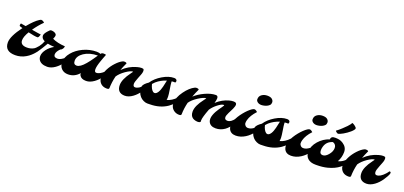

<svg xmlns="http://www.w3.org/2000/svg" viewBox="21 -1688 5613 2667"><g transform="rotate(20 2827.0 -354.0)"><path d="M193.4 0.5Q37.6 0.5 37.6 -131.8Q37.6 -224.1 160.2 -387.7Q147.9 -391.6 137.7 -394.5Q127.4 -397.5 121.1 -399.7Q114.7 -401.9 113.3 -406.7Q111.8 -411.6 112.3 -418Q114.3 -432.6 119.1 -441.4L192.9 -429.2Q279.3 -534.2 341.8 -573.2Q360.8 -585 368.7 -585Q376.5 -585 382.6 -582.8Q388.7 -580.6 395 -577.1Q408.7 -569.8 416.5 -560.1Q350.6 -495.6 293 -412.1Q404.8 -392.6 429.7 -391.1Q416.5 -338.9 399.4 -338.9Q357.4 -338.9 261.2 -361.8Q212.9 -281.2 212.9 -228Q212.9 -154.8 311.5 -154.8Q421.9 -154.8 493.2 -261.7Q515.1 -263.2 515.1 -243.7Q515.1 -226.6 494.6 -192.6Q474.1 -158.7 453.6 -133.8Q433.1 -108.9 406.2 -84.7Q379.4 -60.5 346.7 -41.5Q275.4 0.5 193.4 0.5Z M665 -293Q606.4 -295.9 565.4 -305.2Q515.1 -217.8 466.8 -149.4Q460.4 -139.2 438 -144Q397.9 -152.8 392.1 -164.6Q479 -225.6 514.2 -321.3Q462.9 -344.7 462.9 -387.7Q462.9 -414.1 497.6 -455.1Q530.3 -495.1 545.9 -495.1Q593.8 -495.1 618.7 -470.7Q628.4 -461.4 628.4 -446Q628.4 -430.7 611.8 -394.5Q687 -357.9 801.3 -351.6Q797.9 -317.9 772.9 -296.9Q766.1 -290.5 759.3 -290.5Q724.6 -259.3 710.4 -222.7Q706.1 -210.9 706.1 -200.2Q706.1 -154.8 760.3 -154.8Q796.9 -154.8 841.3 -187.5Q880.9 -217.3 910.6 -261.7Q932.6 -263.2 932.6 -243.7Q932.6 -227.1 912.4 -192.9Q892.1 -158.7 873 -133.8Q854 -108.9 830.6 -85Q807.1 -61 780.8 -42Q721.7 0 665 0Q568.8 0 536.1 -59.6Q524.9 -79.6 524.9 -106.2Q524.9 -132.8 535.9 -158.7Q546.9 -184.6 565.9 -209Q605 -259.8 665 -293Z M1136.7 -78.1Q1069.8 0 973.6 0Q912.6 0 876 -36.6Q839.8 -72.8 839.8 -131.8Q839.8 -206.5 898.4 -276.9Q955.1 -345.2 1046.9 -388.2Q1142.1 -432.6 1243.7 -432.6Q1282.2 -432.6 1298.8 -420.4Q1312 -436 1322.5 -438.7Q1333 -441.4 1338.9 -441.4Q1357.4 -441.4 1378.4 -436Q1376.5 -429.7 1370.1 -414.3Q1363.8 -398.9 1356 -377.9Q1348.1 -356.9 1339.4 -332Q1307.6 -243.2 1307.6 -199Q1307.6 -154.8 1335.4 -154.8Q1371.6 -154.8 1416 -187.5Q1455.6 -217.3 1485.4 -261.7Q1507.3 -263.2 1507.3 -243.7Q1507.3 -227.1 1487.1 -192.9Q1466.8 -158.7 1447.8 -133.8Q1428.7 -108.9 1405.3 -85Q1381.8 -61 1355.5 -42Q1296.4 0 1240.2 0Q1168.9 0 1144.5 -43Q1136.7 -56.2 1136.7 -66.2Q1136.7 -76.2 1136.7 -78.1ZM997.1 -211.4Q997.1 -154.8 1044.4 -154.8Q1096.7 -154.8 1167.5 -239.3Q1205.1 -284.2 1233.2 -325.2Q1261.2 -366.2 1275.9 -387.7Q1153.8 -386.7 1073.2 -332Q997.1 -280.3 997.1 -211.4Z M1581.1 -18.6Q1581.1 1 1548.3 1Q1467.3 1 1433.1 -63.5Q1420.4 -86.4 1420.4 -118.2Q1420.4 -149.9 1429.7 -181.4Q1439 -212.9 1454.6 -243.7Q1470.2 -274.4 1490.7 -303.2Q1511.2 -332 1534.2 -356.4Q1582.5 -408.2 1626 -429.2Q1637.7 -434.6 1647.2 -434.6Q1656.7 -434.6 1663.1 -434.1Q1679.2 -432.6 1687 -421.9Q1657.2 -358.9 1638.2 -306.6Q1725.1 -392.1 1840.3 -423.3Q1877.9 -433.6 1906 -433.6Q1934.1 -433.6 1938.5 -423.1Q1942.9 -412.6 1942.9 -403.8Q1942.9 -395 1940.4 -380.1Q1938 -365.2 1927.7 -338.9Q1917.5 -312.5 1906.7 -285.6Q1879.4 -217.3 1879.4 -192.4Q1879.4 -149.4 1910.2 -149.4Q1962.9 -149.4 2026.4 -218.8Q2044.9 -238.8 2060.1 -261.7Q2082 -263.2 2082 -243.7Q2082 -228 2062 -192.1Q2042 -156.2 2023.7 -130.1Q2005.4 -104 1982.4 -79.1Q1959.5 -54.2 1932.1 -34.2Q1872.6 9.3 1815.9 9.3Q1759.3 9.3 1730 -20.5Q1700.7 -50.3 1700.7 -107.4Q1700.7 -191.9 1788.6 -309.6Q1815.4 -345.2 1812 -345.2Q1774.9 -345.2 1707.5 -298.3Q1640.6 -251.5 1605.5 -198.7Q1583 -107.4 1581.1 -18.6Z M2414.1 -403.3Q2387.2 -405.3 2361.8 -402.3Q2361.8 -397.5 2361.8 -385.3Q2361.8 -373 2365.2 -348.6Q2368.7 -324.2 2373.5 -294.9Q2387.2 -211.9 2387.2 -182.6Q2387.2 -153.3 2383.3 -134.8Q2457 -153.3 2518.6 -219.7Q2537.1 -239.7 2551.8 -261.7Q2565.9 -262.7 2569.8 -256.6Q2573.7 -250.5 2573.7 -243.7Q2573.7 -236.8 2562.5 -210.4Q2551.3 -184.1 2519.8 -144Q2488.3 -104 2441.4 -71.8Q2335.4 1 2186.5 2Q2172.9 2.9 2147 2.9Q2121.1 2.9 2089.8 -11.5Q2058.6 -25.9 2036.6 -50.8Q1991.2 -102.1 1991.2 -182.1Q1991.2 -215.3 2041.5 -256.8Q2055.7 -268.6 2069.8 -277.3Q2118.7 -350.6 2208.7 -404.3Q2298.8 -458 2377.4 -458Q2405.8 -458 2416.5 -442.4Q2428.2 -425.8 2414.1 -403.3ZM2168.5 -176.3Q2179.2 -168 2192.4 -168Q2205.6 -168 2218.3 -178.2Q2231 -188.5 2241.5 -205.6Q2252 -222.7 2260 -245.1Q2268.1 -267.6 2274.4 -292Q2285.2 -333 2295.9 -389.2Q2213.4 -363.8 2149.9 -308.6Q2130.9 -291.5 2116.7 -273.9Q2133.8 -203.6 2168.5 -176.3Z M2647.9 -19.5Q2647.9 0 2615.2 0Q2567.4 0 2531.2 -29.3Q2487.3 -64.5 2487.3 -126.5Q2487.3 -209.5 2557.6 -305.7Q2622.6 -395 2692.9 -429.2Q2704.6 -434.6 2714.1 -434.6Q2723.6 -434.6 2730 -434.1Q2746.1 -432.6 2753.9 -421.9Q2724.6 -361.3 2702.6 -299.8Q2761.2 -354 2845.7 -393.1Q2933.6 -433.6 3004.4 -433.6Q3036.6 -433.6 3036.6 -394.5Q3036.6 -367.7 3022.9 -323.7Q3104.5 -398.4 3203.1 -424.8Q3236.3 -433.6 3263.2 -433.6Q3290 -433.6 3299.8 -426Q3309.6 -418.5 3311 -405.5Q3312.5 -392.6 3307.4 -375.2Q3302.2 -357.9 3293.5 -338.4Q3284.7 -318.8 3273.9 -298.3Q3263.2 -277.8 3253.9 -258.8Q3231.9 -212.9 3231.9 -191.4Q3231.9 -151.4 3275.4 -151.4Q3327.1 -151.4 3377 -221.2Q3391.6 -241.2 3405.3 -261.7Q3418 -262.7 3422.6 -256.8Q3427.2 -251 3427.2 -243.9Q3427.2 -236.8 3421.1 -221.7Q3415 -206.5 3403.1 -182.6Q3391.1 -158.7 3374.5 -133.3Q3357.9 -107.9 3336.4 -83.3Q3314.9 -58.6 3288.1 -39.1Q3228 3.4 3155.8 3.4Q3078.1 3.4 3051.3 -52.7Q3042.5 -70.8 3042.5 -97.2Q3042.5 -123.5 3053 -153.3Q3063.5 -183.1 3078.6 -210.7Q3093.8 -238.3 3110.6 -262.2Q3127.4 -286.1 3140.1 -303.7Q3152.8 -321.3 3158.2 -331.5Q3163.6 -341.8 3155.8 -341.8Q3121.6 -341.8 3068.4 -299.8Q3016.1 -259.8 2981.4 -209Q2931.2 -76.7 2931.2 -32.7Q2931.2 -23.9 2931.9 -17.6Q2932.6 -11.2 2929.2 -7.6Q2925.8 -3.9 2919.9 -2Q2896.5 7.3 2865 0.5Q2833.5 -6.3 2816.4 -18.6Q2777.8 -45.9 2777.8 -107.9Q2777.8 -192.4 2869.1 -309.6Q2896.5 -345.2 2893.6 -345.2Q2856 -345.2 2782.2 -297.9Q2705.6 -248.5 2671.9 -197.8Q2649.9 -109.9 2647.9 -19.5Z M3587.4 -534.7Q3564 -551.8 3564 -575.7Q3564 -599.6 3572.5 -616.2Q3581.1 -632.8 3597.2 -644.5Q3631.8 -669.9 3680.4 -669.9Q3729 -669.9 3751.2 -649.9Q3773.4 -629.9 3773.4 -604Q3773.4 -578.1 3759.8 -563.5Q3746.1 -548.8 3726.1 -538.8Q3706.1 -528.8 3682.9 -523.7Q3659.7 -518.6 3642.6 -518.6Q3625.5 -518.6 3611.8 -522.7Q3598.1 -526.9 3587.4 -534.7ZM3350.1 -56.6Q3339.8 -78.6 3339.8 -110.6Q3339.8 -142.6 3353.8 -178.2Q3367.7 -213.9 3389.4 -249.3Q3411.1 -284.7 3438 -317.6Q3464.8 -350.6 3491.2 -376Q3549.3 -431.2 3576.7 -431.2Q3588.4 -431.2 3602.8 -421.1Q3617.2 -411.1 3621.1 -406.2Q3547.4 -327.1 3527.8 -253.4Q3521.5 -231 3521.5 -209.7Q3521.5 -188.5 3537.6 -171.6Q3553.7 -154.8 3577.6 -154.8Q3601.6 -154.8 3622.3 -163.8Q3643.1 -172.9 3663.1 -187.5Q3702.6 -217.3 3732.4 -261.7Q3754.4 -263.2 3754.4 -243.7Q3754.4 -227.5 3734.1 -192.9Q3713.9 -158.2 3693.8 -133.1Q3673.8 -107.9 3648.2 -83.5Q3622.6 -59.1 3592.3 -40Q3524.4 2.9 3452.6 2.9Q3377 2.9 3350.1 -56.6Z M4084 -403.3Q4057.1 -405.3 4031.7 -402.3Q4031.7 -397.5 4031.7 -385.3Q4031.7 -373 4035.2 -348.6Q4038.6 -324.2 4043.5 -294.9Q4057.1 -211.9 4057.1 -182.6Q4057.1 -153.3 4053.2 -134.8Q4127 -153.3 4188.5 -219.7Q4207 -239.7 4221.7 -261.7Q4235.8 -262.7 4239.7 -256.6Q4243.7 -250.5 4243.7 -243.7Q4243.7 -236.8 4232.4 -210.4Q4221.2 -184.1 4189.7 -144Q4158.2 -104 4111.3 -71.8Q4005.4 1 3856.4 2Q3842.8 2.9 3816.9 2.9Q3791 2.9 3759.8 -11.5Q3728.5 -25.9 3706.5 -50.8Q3661.1 -102.1 3661.1 -182.1Q3661.1 -215.3 3711.4 -256.8Q3725.6 -268.6 3739.7 -277.3Q3788.6 -350.6 3878.7 -404.3Q3968.8 -458 4047.4 -458Q4075.7 -458 4086.4 -442.4Q4098.1 -425.8 4084 -403.3ZM3838.4 -176.3Q3849.1 -168 3862.3 -168Q3875.5 -168 3888.2 -178.2Q3900.9 -188.5 3911.4 -205.6Q3921.9 -222.7 3929.9 -245.1Q3938 -267.6 3944.3 -292Q3955.1 -333 3965.8 -389.2Q3883.3 -363.8 3819.8 -308.6Q3800.8 -291.5 3786.6 -273.9Q3803.7 -203.6 3838.4 -176.3Z M4404.3 -534.7Q4380.9 -551.8 4380.9 -575.7Q4380.9 -599.6 4389.4 -616.2Q4397.9 -632.8 4414.1 -644.5Q4448.7 -669.9 4497.3 -669.9Q4545.9 -669.9 4568.1 -649.9Q4590.3 -629.9 4590.3 -604Q4590.3 -578.1 4576.7 -563.5Q4563 -548.8 4543 -538.8Q4522.9 -528.8 4499.8 -523.7Q4476.6 -518.6 4459.5 -518.6Q4442.4 -518.6 4428.7 -522.7Q4415 -526.9 4404.3 -534.7ZM4167 -56.6Q4156.7 -78.6 4156.7 -110.6Q4156.7 -142.6 4170.7 -178.2Q4184.6 -213.9 4206.3 -249.3Q4228 -284.7 4254.9 -317.6Q4281.7 -350.6 4308.1 -376Q4366.2 -431.2 4393.6 -431.2Q4405.3 -431.2 4419.7 -421.1Q4434.1 -411.1 4438 -406.2Q4364.3 -327.1 4344.7 -253.4Q4338.4 -231 4338.4 -209.7Q4338.4 -188.5 4354.5 -171.6Q4370.6 -154.8 4394.5 -154.8Q4418.5 -154.8 4439.2 -163.8Q4460 -172.9 4480 -187.5Q4519.5 -217.3 4549.3 -261.7Q4571.3 -263.2 4571.3 -243.7Q4571.3 -227.5 4551 -192.9Q4530.8 -158.2 4510.7 -133.1Q4490.7 -107.9 4465.1 -83.5Q4439.5 -59.1 4409.2 -40Q4341.3 2.9 4269.5 2.9Q4193.8 2.9 4167 -56.6Z M4478.5 0ZM4644 2.4 4634.3 2.9Q4557.1 2.9 4516.6 -35.2Q4478.5 -70.8 4478.5 -131.8Q4478.5 -215.8 4545.4 -292.5Q4610.4 -366.7 4703.1 -396.5Q4700.2 -418.5 4719.2 -432.6Q4732.9 -442.9 4764.4 -442.9Q4795.9 -442.9 4825.2 -437Q4854.5 -431.2 4884.3 -411.1Q4948.7 -368.7 4948.7 -296.9Q4948.7 -219.2 4910.2 -149.4Q4994.1 -167.5 5057.1 -261.7Q5079.1 -263.2 5079.1 -243.7Q5079.1 -235.8 5074.2 -224.6Q5007.8 -66.9 4808.6 -15.6Q4737.3 2.9 4646.5 2.9ZM4635.7 -211.4Q4635.7 -154.8 4683.1 -154.8Q4723.1 -154.8 4763.7 -203.1Q4806.2 -253.4 4806.2 -305.2Q4806.2 -357.9 4755.4 -375Q4668 -350.6 4643.6 -265.6Q4635.7 -239.7 4635.7 -211.4ZM4757.3 -519Q4742.2 -530.8 4739.3 -538.1Q4771.5 -560.5 4812.3 -598.6Q4853 -636.7 4870.1 -654.8Q4909.2 -695.8 4916 -716.8Q4944.8 -710.4 4978.5 -676.8Q4986.8 -668.5 4986.8 -659.4Q4986.8 -650.4 4974.1 -634.3Q4961.4 -618.2 4941.7 -601.1Q4921.9 -584 4897.7 -567.1Q4873.5 -550.3 4850.3 -537.1Q4827.1 -523.9 4807.6 -515.9Q4788.1 -507.8 4781.7 -507.8Q4775.4 -507.8 4769.5 -511Q4763.7 -514.2 4757.3 -519Z M5152.8 -18.6Q5152.8 1 5120.1 1Q5039.1 1 5004.9 -63.5Q4992.2 -86.4 4992.2 -118.2Q4992.2 -149.9 5001.5 -181.4Q5010.7 -212.9 5026.4 -243.7Q5042 -274.4 5062.5 -303.2Q5083 -332 5106 -356.4Q5154.3 -408.2 5197.8 -429.2Q5209.5 -434.6 5219 -434.6Q5228.5 -434.6 5234.9 -434.1Q5251 -432.6 5258.8 -421.9Q5229 -358.9 5210 -306.6Q5296.9 -392.1 5412.1 -423.3Q5449.7 -433.6 5477.8 -433.6Q5505.9 -433.6 5510.3 -423.1Q5514.6 -412.6 5514.6 -403.8Q5514.6 -395 5512.2 -380.1Q5509.8 -365.2 5499.5 -338.9Q5489.3 -312.5 5478.5 -285.6Q5451.2 -217.3 5451.2 -192.4Q5451.2 -149.4 5481.9 -149.4Q5534.7 -149.4 5598.1 -218.8Q5616.7 -238.8 5631.8 -261.7Q5653.8 -263.2 5653.8 -243.7Q5653.8 -228 5633.8 -192.1Q5613.8 -156.2 5595.5 -130.1Q5577.1 -104 5554.2 -79.1Q5531.2 -54.2 5503.9 -34.2Q5444.3 9.3 5387.7 9.3Q5331.1 9.3 5301.8 -20.5Q5272.5 -50.3 5272.5 -107.4Q5272.5 -191.9 5360.4 -309.6Q5387.2 -345.2 5383.8 -345.2Q5346.7 -345.2 5279.3 -298.3Q5212.4 -251.5 5177.2 -198.7Q5154.8 -107.4 5152.8 -18.6Z"/></g></svg>

Font: Molle
Style: Regular
Weight: 400
Italic angle: -22°
Designer: Elena Albertoni
Foundry: Elena Albertoni
Version: Version 1.001; ttfautohint (v0.92) -l 12 -r 12 -G 200 -x 10 